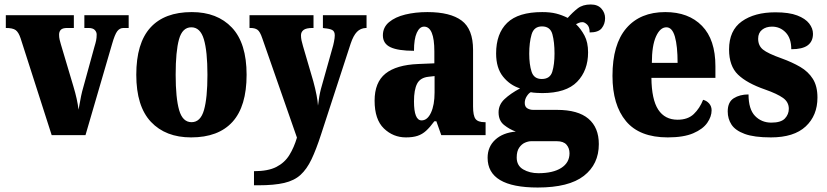

<svg xmlns="http://www.w3.org/2000/svg" viewBox="-20 -604 3694 858"><path d="M72 -433Q63 -460 50 -469.5Q37 -479 6 -479V-536H310V-479H280Q260 -479 252 -471Q244 -463 244 -449Q244 -437 246.5 -426.5Q249 -416 252 -406L308 -218Q317 -188 322.5 -163Q328 -138 331 -114Q335 -133 338.5 -154Q342 -175 347 -195L402 -395Q407 -411 409.5 -423Q412 -435 412 -450Q412 -461 403.5 -470Q395 -479 375 -479H357V-536H555V-479H532Q515 -479 504 -464.5Q493 -450 481 -408L362 0H211Z M834 10Q720 10 654.5 -59.5Q589 -129 589 -270Q589 -411 652 -480.5Q715 -550 837 -550Q951 -550 1016.5 -480.5Q1082 -411 1082 -270Q1082 -129 1019 -59.5Q956 10 834 10ZM836 -58Q876 -58 891.5 -112Q907 -166 907 -270Q907 -375 891 -428.5Q875 -482 835 -482Q795 -482 780 -428.5Q765 -375 765 -270Q765 -166 780.5 -112Q796 -58 836 -58Z M1115 161Q1178 161 1215 142Q1252 123 1273 89Q1294 55 1307 11L1152 -433Q1142 -463 1130.5 -471Q1119 -479 1100 -479H1095V-536H1381V-479H1377Q1348 -479 1336.5 -470Q1325 -461 1325 -446Q1325 -435 1327.5 -423Q1330 -411 1334 -398L1380 -241Q1389 -208 1394.5 -179.5Q1400 -151 1401 -132Q1406 -175 1414 -206L1466 -391Q1469 -400 1472.5 -417.5Q1476 -435 1476 -446Q1476 -464 1464.5 -470Q1453 -476 1428 -478L1423 -479V-536H1618V-479H1615Q1591 -478 1575 -461.5Q1559 -445 1547 -409L1415 -4Q1393 64 1372 108Q1351 152 1323 177.5Q1295 203 1250 213.5Q1205 224 1135 224H1115Z M1794 10Q1737 10 1695.5 -30Q1654 -70 1654 -154Q1654 -236 1702.5 -275Q1751 -314 1849 -318L1921 -321V-374Q1921 -485 1875 -485Q1855 -485 1842.5 -457.5Q1830 -430 1830 -377Q1759 -377 1725 -393Q1691 -409 1691 -446Q1691 -482 1718.5 -505Q1746 -528 1791 -539Q1836 -550 1890 -550Q1992 -550 2043 -512Q2094 -474 2094 -381V-128Q2094 -87 2105 -72.5Q2116 -58 2146 -58H2150V0H1952L1930 -62H1921Q1901 -35 1884 -19.5Q1867 -4 1846 3Q1825 10 1794 10ZM1864 -66Q1890 -66 1906 -100.5Q1922 -135 1922 -191V-264L1895 -261Q1858 -257 1844 -230Q1830 -203 1830 -151Q1830 -66 1864 -66Z M2383 234Q2159 234 2159 101Q2159 52 2193 20.5Q2227 -11 2285 -16Q2257 -26 2232.5 -45.5Q2208 -65 2208 -102Q2208 -136 2234.5 -161Q2261 -186 2304 -209Q2259 -223 2228 -261.5Q2197 -300 2197 -365Q2197 -454 2246.5 -502Q2296 -550 2403 -550Q2439 -550 2465 -543.5Q2491 -537 2517 -524Q2539 -549 2561.5 -566.5Q2584 -584 2620 -584Q2651 -584 2667.5 -565.5Q2684 -547 2684 -523Q2684 -497 2669 -478Q2654 -459 2615 -459Q2615 -484 2603.5 -494.5Q2592 -505 2583 -505Q2573 -505 2566 -501.5Q2559 -498 2554 -496Q2576 -475 2592 -445Q2608 -415 2608 -370Q2608 -289 2559 -238.5Q2510 -188 2403 -188Q2394 -188 2377 -189Q2360 -190 2352 -192Q2343 -188 2334 -174Q2325 -160 2325 -144Q2325 -127 2336.5 -120Q2348 -113 2363 -113H2469Q2563 -113 2609.5 -73.5Q2656 -34 2656 40Q2656 130 2589 182Q2522 234 2383 234ZM2401 -251Q2438 -251 2448 -283.5Q2458 -316 2458 -365Q2458 -416 2448.5 -451Q2439 -486 2402 -486Q2366 -486 2355.5 -450Q2345 -414 2345 -364Q2345 -316 2355.5 -283.5Q2366 -251 2401 -251ZM2386 170Q2451 170 2488 146.5Q2525 123 2525 81Q2525 58 2511.5 42.5Q2498 27 2468 27H2354Q2341 27 2326 33.5Q2311 40 2300 56Q2289 72 2289 100Q2289 136 2318 153Q2347 170 2386 170Z M2964 10Q2838 10 2777.5 -62.5Q2717 -135 2717 -265Q2717 -406 2779 -478Q2841 -550 2953 -550Q3057 -550 3117 -488.5Q3177 -427 3177 -308V-256H2891Q2892 -159 2921.5 -114Q2951 -69 3008 -69Q3054 -69 3080.5 -94.5Q3107 -120 3122 -158Q3138 -154 3149 -141.5Q3160 -129 3160 -111Q3160 -83 3140.5 -55Q3121 -27 3078 -8.5Q3035 10 2964 10ZM3008 -323Q3008 -398 2996 -440Q2984 -482 2958 -482Q2930 -482 2911.5 -441Q2893 -400 2893 -323Z M3425 10Q3350 10 3308 -5.5Q3266 -21 3249 -47Q3232 -73 3232 -106Q3232 -148 3259 -165Q3286 -182 3325 -182Q3325 -116 3354 -86Q3383 -56 3427 -56Q3470 -56 3487.5 -74.5Q3505 -93 3505 -118Q3505 -148 3479 -166.5Q3453 -185 3399 -204Q3318 -232 3278 -270.5Q3238 -309 3238 -383Q3238 -468 3295 -508.5Q3352 -549 3445 -549Q3506 -549 3542.5 -535Q3579 -521 3596 -499Q3613 -477 3613 -453Q3613 -419 3589.5 -401.5Q3566 -384 3516 -384Q3516 -433 3491 -459Q3466 -485 3430 -485Q3403 -485 3385.5 -471Q3368 -457 3368 -431Q3368 -400 3389.5 -382.5Q3411 -365 3473 -343Q3520 -326 3556 -305Q3592 -284 3612.5 -251.5Q3633 -219 3633 -168Q3633 -88 3580.5 -39Q3528 10 3425 10Z"/></svg>

Font: Noto Serif Condensed Black
Style: Regular
Weight: 900
Width: 3
Designer: Monotype Design Team
Foundry: Monotype Imaging Inc.
Version: Version 2.015; ttfautohint (v1.8.4.7-5d5b)